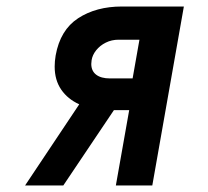

<svg xmlns="http://www.w3.org/2000/svg" viewBox="-20 -570 640 590"><path d="M377 -231.5H330L174.5 0H57L223.5 -249.5Q188 -265.5 168 -294.8Q148 -324 148 -365.5Q148 -381.5 151 -399.5Q165 -478 220.2 -514Q275.5 -550 354.5 -550H545L448 0H336ZM387.5 -329 408.5 -448H344.5Q323 -448 305 -439Q287 -430 275.5 -415.5Q264 -401 261.5 -385Q260.5 -377 260.5 -373.5Q260.5 -352 275.5 -340.5Q290.5 -329 318 -329Z"/></svg>

Font: JuliaMono ExtraBold
Style: Italic
Weight: 800
Italic angle: -9°
Monospace: yes
Designer: cormullion
Foundry: corm
Version: Version 0.057; ttfautohint (v1.8.4)